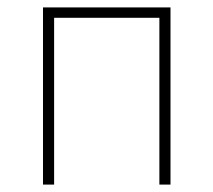

<svg xmlns="http://www.w3.org/2000/svg" viewBox="-20 -498 576 518"><path d="M96 0V-478H440V0H410V-450H126V0Z"/></svg>

Font: Source Sans Variable
Style: Regular
Weight: 200
Designer: Paul D. Hunt
Foundry: Adobe Systems Incorporated
Version: Version 3.006;hotconv 1.0.111;makeotfexe 2.5.65597